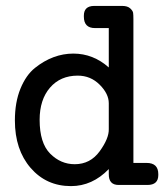

<svg xmlns="http://www.w3.org/2000/svg" viewBox="-20 -631 565 655"><path d="M30.8 -220.2Q30.8 -282.2 49.8 -328.6Q68.8 -375 99.4 -399.4Q129.9 -423.8 162.8 -436Q195.8 -448.2 230 -448.2Q297.9 -448.2 351.1 -400.9V-535.2H304.2Q266.1 -535.2 266.1 -574.2Q266.1 -576.2 266.1 -577.6Q266.1 -610.4 300.8 -610.8H397Q415 -610.8 424.1 -602.5Q433.1 -594.2 434.1 -587.2Q435.1 -580.1 435.1 -565.9V-75.2H480Q520 -75.2 520 -37.1Q520 -35.2 520 -33.7Q520 0 482.9 0H384.8Q350.6 0 351.1 -37.1V-54.2Q294.9 3.9 222.2 3.9Q138.2 3.9 84.5 -58.1Q30.8 -120.1 30.8 -220.2ZM115.2 -222.2Q115.2 -143.1 151.1 -106.9Q187 -70.8 234.9 -70.8Q288.1 -70.8 320.1 -115Q352.1 -159.2 351.1 -190.9V-278.8Q351.1 -311 320.1 -342Q289.1 -373 245.1 -373Q186 -373 150.6 -332Q115.2 -291 115.2 -222.2Z"/></svg>

Font: CMU Typewriter Text
Style: Bold
Weight: 700
Version: Version 0.7.0